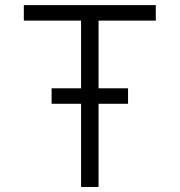

<svg xmlns="http://www.w3.org/2000/svg" viewBox="-20 -743 714 763"><path d="M371.6 0H302.2V-330.6H185.1V-392.1H302.2V-661.1H74.7V-722.7H599.1V-661.1H371.6V-392.1H488.8V-330.6H371.6Z"/></svg>

Font: Giphurs Light
Style: Regular
Weight: 300
Version: Version 0.920; ttfautohint (v1.8.4.7-5d5b)